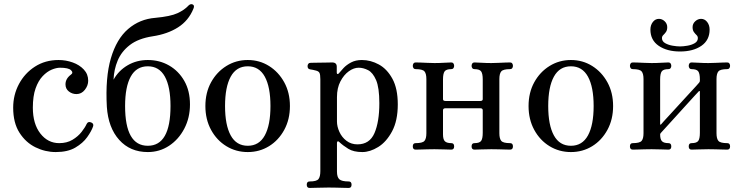

<svg xmlns="http://www.w3.org/2000/svg" viewBox="-20 -738 3656 947"><path d="M255 12Q203 12 155 -11.5Q107 -35 76 -83.5Q45 -132 45 -207Q45 -270 73.5 -323.5Q102 -377 152.5 -409.5Q203 -442 269 -442Q305 -442 338.5 -430Q372 -418 393.5 -395Q415 -372 415 -340Q415 -316 398.5 -295Q382 -274 357 -274Q336 -274 319.5 -287Q303 -300 303 -322Q303 -350 330 -370Q343 -379 330.5 -391.5Q318 -404 276 -404Q258 -404 235 -394.5Q212 -385 190.5 -362.5Q169 -340 155.5 -302Q142 -264 142 -207Q142 -127 179 -79.5Q216 -32 272 -32Q310 -32 337.5 -48.5Q365 -65 382.5 -87.5Q400 -110 407 -126Q414 -141 430 -134Q444 -128 439 -114Q431 -91 410 -61.5Q389 -32 351.5 -10Q314 12 255 12Z M709 12Q622 12 568 -48Q514 -108 507 -211Q499 -356 527 -451Q555 -546 612 -595Q669 -644 746 -650Q821 -657 855.5 -673Q890 -689 909 -710Q920 -721 930.5 -716Q941 -711 934 -695Q910 -636 858 -603Q806 -570 733 -559Q662 -548 620.5 -516Q579 -484 560.5 -439.5Q542 -395 540 -345Q565 -390 609.5 -416Q654 -442 709 -442Q767 -442 814 -415Q861 -388 889 -339Q917 -290 917 -223Q917 -157 889 -103.5Q861 -50 814 -19Q767 12 709 12ZM709 -19Q821 -19 821 -215Q821 -310 793 -360.5Q765 -411 709 -411Q653 -411 625 -360.5Q597 -310 597 -215Q597 -19 709 -19Z M1202 12Q1144 12 1096.5 -17Q1049 -46 1021 -97.5Q993 -149 993 -215Q993 -281 1021 -332Q1049 -383 1096.5 -412.5Q1144 -442 1202 -442Q1260 -442 1307 -412.5Q1354 -383 1382 -332Q1410 -281 1410 -215Q1410 -149 1382 -97.5Q1354 -46 1307 -17Q1260 12 1202 12ZM1202 -19Q1258 -19 1286 -70Q1314 -121 1314 -215Q1314 -309 1286 -360Q1258 -411 1202 -411Q1146 -411 1118 -360Q1090 -309 1090 -215Q1090 -121 1118 -70Q1146 -19 1202 -19Z M1507 189Q1493 189 1493 173Q1493 157 1507 157Q1542 157 1551 145Q1560 133 1560 106V-347Q1560 -371 1555.5 -379Q1551 -387 1538 -390Q1532 -392 1523.5 -393.5Q1515 -395 1509 -396Q1497 -398 1497 -412Q1497 -418 1500.5 -423Q1504 -428 1510 -428Q1513 -428 1528 -428.5Q1543 -429 1561.5 -429Q1580 -429 1596 -429.5Q1612 -430 1618 -430Q1641 -430 1641 -409V-380Q1641 -374 1644.5 -373Q1648 -372 1652 -377Q1660 -387 1674.5 -402.5Q1689 -418 1711.5 -430Q1734 -442 1765 -442Q1808 -442 1848.5 -420Q1889 -398 1915.5 -349.5Q1942 -301 1942 -223Q1942 -143 1914 -90.5Q1886 -38 1845.5 -13Q1805 12 1767 12Q1724 12 1698 -4Q1672 -20 1654 -37Q1648 -43 1645 -40.5Q1642 -38 1642 -33V108Q1642 136 1654 146.5Q1666 157 1700 157Q1714 157 1714 173Q1714 189 1700 189Q1694 189 1676 188.5Q1658 188 1637.5 187.5Q1617 187 1601 187Q1577 187 1547 188Q1517 189 1507 189ZM1743 -26Q1803 -26 1827 -81.5Q1851 -137 1851 -229Q1851 -306 1835 -343Q1819 -380 1795.5 -392Q1772 -404 1749 -404Q1725 -404 1700.5 -386.5Q1676 -369 1659 -336.5Q1642 -304 1642 -259V-139Q1642 -114 1654 -87.5Q1666 -61 1689 -43.5Q1712 -26 1743 -26Z M2030 0Q2016 0 2016 -16Q2016 -32 2030 -32Q2064 -32 2073.5 -43Q2083 -54 2083 -81V-348Q2083 -375 2073.5 -386Q2064 -397 2030 -397Q2023 -397 2019.5 -402Q2016 -407 2016 -413Q2016 -420 2019.5 -425Q2023 -430 2030 -430Q2037 -430 2053 -429.5Q2069 -429 2088 -428Q2107 -427 2123 -427Q2147 -427 2171.5 -428.5Q2196 -430 2206 -430Q2213 -430 2216.5 -425Q2220 -420 2220 -413Q2220 -407 2216.5 -402Q2213 -397 2206 -397Q2181 -397 2173 -386Q2165 -375 2165 -346V-249Q2165 -240 2177 -240H2349Q2361 -240 2361 -249V-346Q2361 -375 2353 -386Q2345 -397 2320 -397Q2313 -397 2309.5 -402Q2306 -407 2306 -413Q2306 -420 2309.5 -425Q2313 -430 2320 -430Q2330 -430 2354.5 -428.5Q2379 -427 2403 -427Q2419 -427 2438 -428Q2457 -429 2473.5 -429.5Q2490 -430 2496 -430Q2503 -430 2506.5 -425Q2510 -420 2510 -413Q2510 -407 2506.5 -402Q2503 -397 2496 -397Q2462 -397 2452.5 -386Q2443 -375 2443 -348V-81Q2443 -54 2452.5 -43Q2462 -32 2496 -32Q2510 -32 2510 -16Q2510 0 2496 0Q2490 0 2473.5 -0.5Q2457 -1 2438 -1.5Q2419 -2 2403 -2Q2379 -2 2354.5 -1Q2330 0 2320 0Q2306 0 2306 -16Q2306 -32 2320 -32Q2345 -32 2353 -43Q2361 -54 2361 -83V-194Q2361 -204 2349 -204H2177Q2165 -204 2165 -194V-75Q2165 -50 2174.5 -41Q2184 -32 2206 -32Q2220 -32 2220 -16Q2220 0 2206 0Q2196 0 2171.5 -1Q2147 -2 2123 -2Q2107 -2 2088 -1.5Q2069 -1 2053 -0.5Q2037 0 2030 0Z M2796 12Q2738 12 2690.5 -17Q2643 -46 2615 -97.5Q2587 -149 2587 -215Q2587 -281 2615 -332Q2643 -383 2690.5 -412.5Q2738 -442 2796 -442Q2854 -442 2901 -412.5Q2948 -383 2976 -332Q3004 -281 3004 -215Q3004 -149 2976 -97.5Q2948 -46 2901 -17Q2854 12 2796 12ZM2796 -19Q2852 -19 2880 -70Q2908 -121 2908 -215Q2908 -309 2880 -360Q2852 -411 2796 -411Q2740 -411 2712 -360Q2684 -309 2684 -215Q2684 -121 2712 -70Q2740 -19 2796 -19Z M3101 0Q3087 0 3087 -16Q3087 -32 3101 -32Q3135 -32 3144.5 -43Q3154 -54 3154 -81V-348Q3154 -375 3144.5 -386Q3135 -397 3101 -397Q3094 -397 3090.5 -402Q3087 -407 3087 -413Q3087 -420 3090.5 -425Q3094 -430 3101 -430Q3108 -430 3124 -429.5Q3140 -429 3159 -428Q3178 -427 3194 -427Q3218 -427 3242.5 -428.5Q3267 -430 3277 -430Q3284 -430 3287.5 -425Q3291 -420 3291 -413Q3291 -407 3287.5 -402Q3284 -397 3277 -397Q3252 -397 3244 -386Q3236 -375 3236 -346V-127Q3236 -120 3241 -125Q3242 -127 3255.5 -141.5Q3269 -156 3290 -179Q3311 -202 3334 -227Q3357 -252 3378 -275Q3399 -298 3413 -313Q3427 -328 3428 -330Q3432 -334 3432 -340V-346Q3432 -375 3424 -386Q3416 -397 3391 -397Q3384 -397 3380.5 -402Q3377 -407 3377 -413Q3377 -420 3380.5 -425Q3384 -430 3391 -430Q3401 -430 3425.5 -428.5Q3450 -427 3474 -427Q3490 -427 3509 -428Q3528 -429 3544.5 -429.5Q3561 -430 3567 -430Q3574 -430 3577.5 -425Q3581 -420 3581 -413Q3581 -407 3577.5 -402Q3574 -397 3567 -397Q3533 -397 3523.5 -386Q3514 -375 3514 -348V-81Q3514 -54 3523.5 -43Q3533 -32 3567 -32Q3581 -32 3581 -16Q3581 0 3567 0Q3561 0 3544.5 -0.5Q3528 -1 3509 -1.5Q3490 -2 3474 -2Q3450 -2 3425.5 -1Q3401 0 3391 0Q3377 0 3377 -16Q3377 -32 3391 -32Q3416 -32 3424 -43Q3432 -54 3432 -83V-286Q3432 -288 3430.5 -289Q3429 -290 3427 -288Q3425 -286 3406 -265.5Q3387 -245 3360.5 -215.5Q3334 -186 3307 -156.5Q3280 -127 3261.5 -106.5Q3243 -86 3241 -84Q3236 -79 3236 -75Q3236 -50 3245.5 -41Q3255 -32 3277 -32Q3291 -32 3291 -16Q3291 0 3277 0Q3267 0 3242.5 -1Q3218 -2 3194 -2Q3178 -2 3159 -1.5Q3140 -1 3124 -0.5Q3108 0 3101 0ZM3334 -484Q3270 -484 3229 -512Q3188 -540 3188 -592Q3188 -614 3200 -629.5Q3212 -645 3230 -645Q3246 -645 3258.5 -633Q3271 -621 3271 -604Q3271 -589 3264.5 -580Q3258 -571 3251.5 -565Q3245 -559 3245 -550Q3245 -534 3261 -525Q3277 -516 3298 -512.5Q3319 -509 3334 -509Q3349 -509 3370 -512.5Q3391 -516 3406.5 -525Q3422 -534 3422 -550Q3422 -559 3415.5 -565Q3409 -571 3402.5 -580Q3396 -589 3396 -604Q3396 -621 3409 -633Q3422 -645 3438 -645Q3456 -645 3468 -629.5Q3480 -614 3480 -592Q3480 -540 3439.5 -512Q3399 -484 3334 -484Z"/></svg>

Font: Zen Old Mincho
Style: Regular
Weight: 400
Designer: Yoshimichi Ohira
Foundry: Positype
Version: Version 1.001